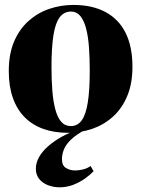

<svg xmlns="http://www.w3.org/2000/svg" viewBox="-20 -540 587 798"><path d="M16.5 -244.5Q16.5 -316 38.8 -367.8Q61 -419.5 99 -453.2Q137 -487 185 -503.2Q233 -519.5 285 -519.5Q363 -519.5 418 -490.2Q473 -461 501.8 -403.8Q530.5 -346.5 530.5 -262.5Q530.5 -191.5 508.2 -139.5Q486 -87.5 448.2 -54Q410.5 -20.5 362.5 -4.2Q314.5 12 262.5 12Q205.5 12 160 -4.2Q114.5 -20.5 82.5 -52.8Q50.5 -85 33.5 -133Q16.5 -181 16.5 -244.5ZM274.5 -16Q302.5 -16 319.8 -40Q337 -64 345 -114.8Q353 -165.5 353 -245.5Q353 -298.5 349.8 -343.5Q346.5 -388.5 337.8 -421.8Q329 -455 313.8 -473.5Q298.5 -492 275.5 -492Q246 -492 228 -468Q210 -444 202 -393Q194 -342 194 -260.5Q194 -208 197.5 -163.5Q201 -119 209.8 -85.8Q218.5 -52.5 234.2 -34.2Q250 -16 274.5 -16ZM228 238.5Q203 238.5 180.2 230Q157.5 221.5 143.2 204.2Q129 187 129 161.5Q129 137 142.2 113.2Q155.5 89.5 179.5 68.2Q203.5 47 235.2 29.2Q267 11.5 303.5 -1L317 -5L335 -1Q296.5 19.5 275.2 40Q254 60.5 245.8 80.8Q237.5 101 237.5 121.5Q237.5 148.5 254.8 158.5Q272 168.5 292 168.5Q308 168.5 325.2 164.2Q342.5 160 356.5 150L369 171.5Q355.5 186 334 201.5Q312.5 217 285.2 227.8Q258 238.5 228 238.5Z"/></svg>

Font: Merriweather 144pt ExtraBold
Style: Regular
Weight: 800
Version: Version 2.100